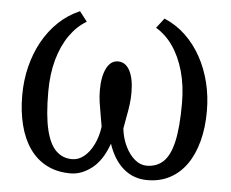

<svg xmlns="http://www.w3.org/2000/svg" viewBox="-45 -614 815 678"><g transform="rotate(5 362.0 -275.0)"><path d="M228.5 11Q180 11 143.8 -7.8Q107.5 -26.5 83.2 -61Q59 -95.5 46.8 -143.5Q34.5 -191.5 34.5 -249.5Q34.5 -302 46.5 -350.5Q58.5 -399 81.2 -440.2Q104 -481.5 137 -513Q170 -544.5 212 -562.5L239 -527.5Q205 -507.5 179.2 -471Q153.5 -434.5 139.2 -383.5Q125 -332.5 125 -269.5Q125 -185 137.2 -134.5Q149.5 -84 172.8 -61.8Q196 -39.5 229.5 -39.5Q252 -39.5 271.8 -55.5Q291.5 -71.5 305.2 -99.8Q319 -128 323.5 -163Q320 -185.5 316 -206.5Q312 -227.5 309 -248.5Q306 -269.5 306 -291.5Q306 -339 320.5 -368.2Q335 -397.5 361.5 -397.5Q388.5 -397.5 403.2 -369.2Q418 -341 418 -291.5Q418 -269.5 415.2 -248.5Q412.5 -227.5 408.2 -206.5Q404 -185.5 400.5 -163Q404.5 -128 418.5 -99.8Q432.5 -71.5 452 -55.5Q471.5 -39.5 493.5 -39.5Q529 -39.5 552.5 -61.5Q576 -83.5 587.5 -134Q599 -184.5 599 -269.5Q599 -332.5 584.5 -383.5Q570 -434.5 544.5 -471Q519 -507.5 484.5 -527.5L511.5 -562.5Q554 -544.5 586.8 -513.2Q619.5 -482 642.2 -440.8Q665 -399.5 677 -351Q689 -302.5 689 -249.5Q689 -191 676.2 -143Q663.5 -95 639.5 -60.8Q615.5 -26.5 580.5 -7.8Q545.5 11 500.5 11Q451.5 11 416 -19.2Q380.5 -49.5 361.5 -106Q340.5 -46 303.8 -17.5Q267 11 228.5 11Z"/></g></svg>

Font: Merriweather 28pt Light
Style: Regular
Weight: 300
Version: Version 2.100